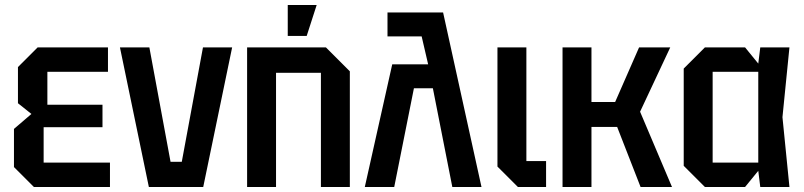

<svg xmlns="http://www.w3.org/2000/svg" viewBox="-20 -750 3226 770"><path d="M116 0 36 -80V-233L106 -293L52 -336V-481L131 -560H413V-462H170V-330H391V-240H155V-98H421V0Z M577 0 461 -560H579L664 -101H709L794 -560H911L795 0Z M971 0V-560H1287L1383 -464V0H1267V-458H1087V0ZM1134 -606V-730H1250L1210 -606Z M1534 -700H1757L1911 0H1794L1716 -396H1640L1561 0H1443L1553 -492H1697L1671 -604H1534Z M1975 -560H2091V-104H2170V0H2057L1975 -82Z M2236 0V-560H2352V-341H2447L2543 -560H2668L2547 -302L2675 0H2549L2455 -241H2352V0Z M2807 0 2722 -85V-475L2807 -560H2968L3021 -495L3029 -560H3146L3118 -280L3146 0H3029L3021 -65L2968 0ZM2838 -98H3021V-462H2838Z"/></svg>

Font: Tektur SemiCondensed Medium
Style: Regular
Weight: 500
Width: 4
Designer: Adam Jagosz
Foundry: Adam Jagosz
Version: Version 1.005;gftools[0.9.30]